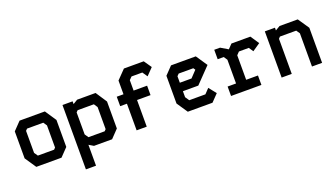

<svg xmlns="http://www.w3.org/2000/svg" viewBox="-73 -1310 3746 2140"><g transform="rotate(-20 1800.0 -240.0)"><path d="M151 -548 60 -453.5V-133.5L150 0H449L540 -94.5V-414.5L451 -548ZM180 -155V-416L199 -436H391.5L420 -393.5V-131L402 -112H209.5Z M833.5 -548 780 -515.5V-548H660V215.5H780V-32.5L834.5 0H1049L1140 -95V-415L1052.5 -548ZM780 -155.5V-416.5L799 -436H991.5L1020 -392.5V-131L1002 -112H809.5Z M1442.5 -696 1340 -590.5V-428H1260V-316H1340V0H1460V-316H1620V-428H1460V-551.5L1492 -584H1620L1661 -524L1740 -605.5L1677.5 -696Z M1948 -549.5 1860 -458V-129L1947 0H2240L2321.5 -84.5L2252 -172L2197.5 -115H2006L1974 -162.5V-233.5H2156.5L2332 -415L2241.5 -549.5ZM1974 -411 1997 -434.5H2170.5L2186 -411.5L2112.5 -334H1974Z M2460 -548V-436H2531.5L2560 -393.5V-112H2460V0H2820V-112H2680V-402.5L2712 -436H2829.5L2864 -383.5L2956.5 -446.5L2888.5 -548H2664L2615 -497L2529 -548Z M3060 -548V0H3180V-416L3198.5 -436H3391.5L3420 -394V0H3540V-416L3450.5 -548H3234.5L3180 -515.5V-548Z"/></g></svg>

Font: Kode
Style: Regular
Weight: 400
Monospace: yes
Designer: Isa Ozler
Foundry: Kadena LLC
Version: Version 1.000;gftools[0.9.28]